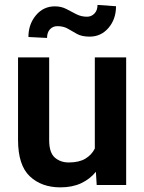

<svg xmlns="http://www.w3.org/2000/svg" viewBox="-20 -766 598 795"><path d="M380.4 0 377 -54.7Q352.5 -24.4 315.9 -7.3Q279.3 9.8 230 9.8Q151.9 9.8 103.3 -36.1Q54.7 -82 54.7 -187V-528.3H183.6V-186Q183.6 -133.8 207 -113.5Q230.5 -93.3 264.6 -93.3Q307.1 -93.3 333.3 -108.9Q359.4 -124.5 372.6 -150.9V-528.3H502.4V0ZM383.8 -745.6 460.4 -740.2Q460.4 -687 429.4 -650.6Q398.4 -614.3 351.1 -614.3Q319.3 -614.3 299.3 -625.2Q279.3 -636.2 261.2 -647Q243.2 -657.7 217.3 -657.7Q199.2 -657.7 187 -644.8Q174.8 -631.8 174.8 -608.9L97.7 -612.8Q97.7 -665.5 128.7 -702.6Q159.7 -739.7 207 -739.7Q233.4 -739.7 254.2 -729Q274.9 -718.3 295.4 -707.5Q315.9 -696.8 340.3 -696.8Q358.4 -696.8 371.1 -710Q383.8 -723.1 383.8 -745.6Z"/></svg>

Font: Vazirmatn UI FD SemiBold
Style: Regular
Weight: 600
Designer: Saber Rastikerdar
Foundry: Saber Rastikerdar
Version: Version 33.003